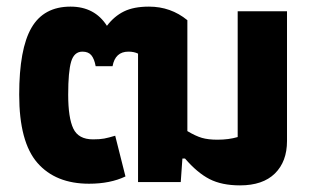

<svg xmlns="http://www.w3.org/2000/svg" viewBox="-20 -550 951 580"><path d="M539 -71H531L526 0H397V-388Q385 -394 368 -394Q328 -394 320 -350H269Q265 -372 256 -383Q247 -394 229 -394Q204 -394 195 -364Q186 -334 186 -264Q186 -194 201.5 -161.5Q217 -129 261 -129Q282 -129 295 -131.5Q308 -134 328 -140L359 -17Q313 5 249 5Q148 5 93 -58Q38 -121 38 -264Q38 -402 75 -466Q112 -530 193 -530Q266 -530 303 -472Q325 -501 354.5 -515.5Q384 -530 430 -530Q496 -530 546 -489V-154Q571 -139 590 -133.5Q609 -128 637 -128Q671 -128 698 -136V-516H847V-124Q847 -62 810.5 -26Q774 10 705 10Q650 10 613 -9Q576 -28 539 -71Z"/></svg>

Font: Athiti
Style: Bold
Weight: 700
Designer: CadsonDemak Team
Foundry: CadsonDemak
Version: Version 1.033